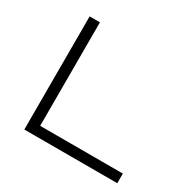

<svg xmlns="http://www.w3.org/2000/svg" viewBox="-148 -829 997 986"><g transform="rotate(30 350.5 -335.5)"><path d="M112.8 0V-670.9H173.8V-57.1H664.1V0Z"/></g></svg>

Font: Syncopate
Style: Regular
Weight: 300
Width: 7
Designer: Astigmatic (AOETI)
Foundry: Astigmatic (AOETI)
Version: Version 001.000